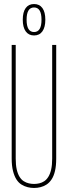

<svg xmlns="http://www.w3.org/2000/svg" viewBox="-20 -923 337 953"><path d="M38 -136V-700H58V-136Q58 -104 63 -82Q68 -60 77 -45.5Q86 -31 98 -23.5Q110 -16 123 -13Q136 -10 149 -10Q162 -10 175 -13Q188 -16 199.5 -23.5Q211 -31 220 -45.5Q229 -60 234 -82Q239 -104 239 -136V-700H259V-136Q259 -100 253 -74.5Q247 -49 236 -32.5Q225 -16 211 -7Q197 2 181 6Q165 10 149 10Q133 10 117 6Q101 2 86.5 -7Q72 -16 61.5 -32.5Q51 -49 44.5 -74.5Q38 -100 38 -136ZM149 -747Q122 -747 107.5 -767.5Q93 -788 93 -825Q93 -863 107.5 -883Q122 -903 149 -903Q176 -903 190.5 -883Q205 -863 205 -825Q205 -788 190.5 -767.5Q176 -747 149 -747ZM149 -764Q186 -764 186 -825Q186 -886 149 -886Q112 -886 112 -825Q112 -764 149 -764Z"/></svg>

Font: Georama ExtraCondensed Thin
Style: Regular
Weight: 100
Width: 2
Designer: Jean-Baptiste Levee
Foundry: Production Type
Version: Version 1.001